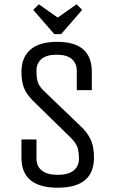

<svg xmlns="http://www.w3.org/2000/svg" viewBox="-20 -860 538 895"><path d="M418 -125Q418 15 249 15Q80 15 80 -125V-210H150V-121Q150 -85 175 -65Q200 -45 249 -45Q298 -45 323 -65Q348 -85 348 -119.5Q348 -154 340.5 -174.5Q333 -195 310 -218L134 -390Q103 -421 91.5 -450.5Q80 -480 80 -525Q80 -592 121.5 -628.5Q163 -665 247 -665Q408 -665 408 -525V-440H338V-529Q338 -565 314.5 -585Q291 -605 244 -605Q197 -605 173.5 -585Q150 -565 150 -530Q150 -495 157 -475Q164 -455 188 -433L367 -261Q396 -229 407 -199.5Q418 -170 418 -125ZM249 -778 337 -840 363 -814 265 -701H233L135 -814L161 -840Z"/></svg>

Font: Unica One
Style: Regular
Weight: 400
Designer: Eduardo Rodriguez Tunni
Foundry: Eduardo Rodriguez Tunni
Version: Version 1.001